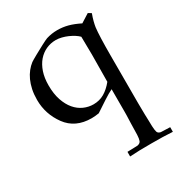

<svg xmlns="http://www.w3.org/2000/svg" viewBox="-176 -587 912 980"><g transform="rotate(-30 280.0 -97.5)"><path d="M557.6 247.1V274.4Q530.8 272.5 499.8 271.7Q468.8 271 433.1 271Q395 271 363.5 271.7Q332 272.5 305.7 274.4V247.1Q334 246.1 349.1 245.8Q364.3 245.6 366.7 245.1Q382.3 241.7 386.7 230.5Q391.1 219.2 392.1 196.8Q392.1 194.3 393.6 131.3Q394.5 99.1 395.3 81.5Q396 64 395.5 60.1V-70.3Q382.8 -64 371.3 -57.4Q359.9 -50.8 341.8 -39.1L277.3 3.4Q265.1 5.4 254.4 6.3Q243.7 7.3 233.9 7.3Q138.2 7.3 88.4 -61Q38.6 -129.4 38.6 -212.9Q38.6 -245.6 44.4 -273.2Q50.3 -300.8 60.5 -323.2Q70.8 -345.7 84.7 -363Q98.6 -380.4 114.7 -392.6Q118.2 -395 127.9 -400.9Q137.7 -406.7 150.6 -413.8Q163.6 -420.9 178 -428.7Q192.4 -436.5 205.3 -443.4Q218.3 -450.2 227.8 -454.8Q237.3 -459.5 240.7 -460.4Q272.5 -470.2 305.2 -470.2Q337.4 -470.2 367.7 -462.2Q397.9 -454.1 434.1 -436L484.4 -467.8L502.4 -457Q494.1 -434.6 489.5 -416.5Q484.9 -398.4 482.9 -384.8Q477.1 -337.4 477.1 -221.2V60.1L478 127.9Q478 131.8 478.5 142.6Q479 153.3 479.2 165.3Q479.5 177.2 479.7 186.8Q480 196.3 480 196.8Q481 220.2 484.6 231.2Q488.3 242.2 503.4 245.1Q504.9 245.6 557.6 247.1ZM395.5 -379.4Q386.7 -388.7 372.6 -397.7Q358.4 -406.7 341.8 -414.1Q325.2 -421.4 307.4 -425.8Q289.6 -430.2 273.4 -430.2Q243.2 -430.2 216.3 -418Q189.5 -405.8 169.4 -382.6Q149.4 -359.4 137.9 -325.4Q126.5 -291.5 126.5 -248Q126.5 -197.8 139.2 -160.4Q151.9 -123 172.9 -98.4Q193.8 -73.7 221.2 -61.5Q248.5 -49.3 277.8 -49.3Q313 -49.3 341.6 -65.9Q370.1 -82.5 395.5 -113.8Q397 -240.7 397 -273.9Q397 -325.2 395.5 -379.4Z"/></g></svg>

Font: XB Kayhan
Style: Regular
Weight: 400
Designer: Behnam
Foundry: Irmug
Version: Version 7.300 2009